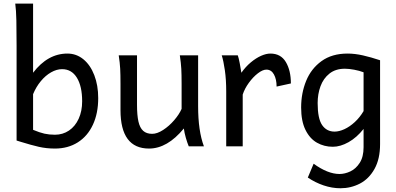

<svg xmlns="http://www.w3.org/2000/svg" viewBox="-20 -801 2166 1051"><path d="M161.1 -402.8Q241.2 -507.8 349.1 -507.8Q397.9 -507.8 436.3 -476.6Q474.6 -445.3 496.1 -389.6Q517.6 -334 517.6 -263.7Q517.6 -180.7 488.5 -118.2Q459.5 -55.7 405.8 -21.7Q352.1 12.2 280.8 12.2Q234.4 12.2 192.6 2.7Q150.9 -6.8 92.8 -24.9L70.8 -31.7V-551.8Q70.8 -630.4 69.6 -688Q68.4 -745.6 63.5 -781.2H161.1ZM280.8 -63.5Q323.7 -63.5 357.7 -86.4Q391.6 -109.4 410.6 -150.9Q429.7 -192.4 429.7 -246.6Q429.7 -328.6 400.9 -375.5Q372.1 -422.4 319.8 -422.4Q290 -422.4 259.5 -405Q229 -387.7 203.4 -356.7Q177.7 -325.7 161.1 -285.6V-90.3Q197.3 -75.2 223.4 -69.3Q249.5 -63.5 280.8 -63.5Z M986.3 -97.7Q896 12.2 795.9 12.2Q717.8 12.2 678.7 -40.5Q639.6 -93.3 639.6 -197.8V-341.8Q639.6 -393.1 637.9 -425Q636.2 -457 629.9 -498H730V-227.1Q730 -170.4 737.8 -135.7Q745.6 -101.1 763.9 -84.7Q782.2 -68.4 813 -68.4Q840.3 -68.4 873 -89.6Q905.8 -110.8 933.3 -142.8Q960.9 -174.8 974.1 -205.1V-341.8Q974.1 -394 972.4 -424.8Q970.7 -455.6 964.4 -498H1064.5V-219.7Q1064.5 -84.5 1096.2 0H1013.2Q1004.9 -20 997.3 -46.4Q989.7 -72.8 986.3 -97.7Z M1218.3 0V-300.3Q1218.3 -365.2 1210.9 -416.3Q1203.6 -467.3 1193.8 -498H1281.7Q1286.6 -484.4 1292.2 -455.3Q1297.9 -426.3 1301.3 -402.8Q1324.2 -435.5 1352.5 -459.2Q1380.9 -482.9 1408.9 -495.4Q1437 -507.8 1460 -507.8Q1517.1 -507.8 1544.7 -461.4Q1572.3 -415 1572.3 -344.2L1494.1 -327.1Q1494.1 -366.7 1479.7 -393.3Q1465.3 -419.9 1438 -419.9Q1418 -419.9 1391.6 -399.7Q1365.2 -379.4 1342 -347.4Q1318.8 -315.4 1308.6 -283.2V0Z M1843.3 229.5Q1797.9 229.5 1751.5 213.9Q1705.1 198.2 1665 170.9L1696.8 95.2Q1774.4 151.4 1838.4 151.4Q1867.7 151.4 1897.9 137.2Q1928.2 123 1949.2 90.3Q1970.2 57.6 1970.2 4.9V-95.2Q1933.1 -48.3 1888.2 -22.9Q1843.3 2.4 1801.8 2.4Q1754.4 2.4 1715.1 -19.8Q1675.8 -42 1652.1 -90.1Q1628.4 -138.2 1628.4 -212.4Q1628.4 -291 1655.8 -358.2Q1683.1 -425.3 1740.2 -466.6Q1797.4 -507.8 1882.3 -507.8Q1922.4 -507.8 1966.6 -497.8Q2010.7 -487.8 2060.5 -471.2V-12.2Q2060.5 69.3 2030 123.8Q1999.5 178.2 1950.2 203.9Q1900.9 229.5 1843.3 229.5ZM1867.7 -424.8Q1816.9 -424.8 1783.4 -398.2Q1750 -371.6 1734.4 -328.9Q1718.8 -286.1 1718.8 -236.8Q1718.8 -151.9 1743.4 -116.2Q1768.1 -80.6 1811.5 -80.6Q1836.4 -80.6 1865.5 -94Q1894.5 -107.4 1922.1 -132.8Q1949.7 -158.2 1970.2 -192.9V-405.3Q1947.3 -414.1 1918.7 -419.4Q1890.1 -424.8 1867.7 -424.8Z"/></svg>

Font: Lesson One
Style: Regular
Weight: 400
Designer: But Ko, Victor Gaultney, Annie Olsen, Julie Remington, Don Collingsworth, Eric Hays, Becca Hirsbrunner
Version: Version 1.100